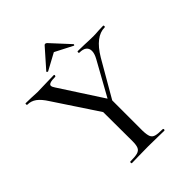

<svg xmlns="http://www.w3.org/2000/svg" viewBox="-226 -898 1021 1021"><g transform="rotate(-45 284.5 -387.5)"><path d="M575 -613Q506 -613 447 -514L329 -310V-81Q330 -50 336 -36Q342 -22 358 -17Q374 -12 410 -12Q415 -12 415 -6Q415 0 410 0Q379 0 362 -1L291 -2L217 -1Q199 0 168 0Q164 0 164 -6Q164 -12 168 -12Q204 -12 221.5 -17Q239 -22 245.5 -36.5Q252 -51 252 -81L251 -300L91 -542Q67 -580 44.5 -596.5Q22 -613 -6 -613Q-10 -613 -10 -619Q-10 -625 -7 -625L36 -624Q66 -622 79 -622Q107 -622 155 -624L204 -625Q208 -625 208 -620Q208 -618 206.5 -615.5Q205 -613 203 -613Q153 -613 153 -596Q153 -587 163 -573L318 -334L424 -525Q439 -552 439 -572Q439 -592 425.5 -602.5Q412 -613 385 -613Q381 -613 381 -619Q381 -625 385 -625L433 -624Q473 -622 501 -622Q517 -622 541 -624L575 -625Q579 -625 579 -619Q579 -613 575 -613ZM196 -660Q193 -660 190.5 -662.5Q188 -665 190 -667L281 -770Q284 -775 290 -775Q295 -775 300 -770L395 -667Q397 -665 394.5 -661.5Q392 -658 390 -660L291 -711L197 -660Z"/></g></svg>

Font: Cormorant Upright Medium
Style: Regular
Weight: 500
Designer: Christian Thalmann (Catharsis Fonts)
Foundry: Catharsis Fonts
Version: Version 3.302